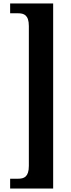

<svg xmlns="http://www.w3.org/2000/svg" viewBox="-20 -819 407 1098"><path d="M284 259V-799H38V-743H84C117 -743 145 -733 145 -670V130C145 193 117 203 84 203H38V259Z"/></svg>

Font: Noto Serif Sinhala ExtraCondensed ExtraBold
Style: Regular
Weight: 800
Width: 2
Designer: Jelle Bosma - Monotype Design Team
Foundry: Monotype Imaging Inc.
Version: Version 2.007